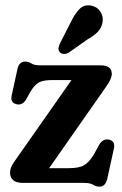

<svg xmlns="http://www.w3.org/2000/svg" viewBox="-20 -683 456 717"><path d="M377.5 -361 163.5 -55H236.5Q275.5 -55 294.2 -66Q313 -77 332 -108.5L350 -142Q364.5 -166.5 387.5 -161.5Q411 -156 405.5 -129L381 -17Q374 14 352 14Q338 14 327.8 7Q317.5 0 293 0H66.5Q40 0 28.8 -10.5Q17.5 -21 17.5 -38.5Q17.5 -57 32.5 -78L247 -384H175Q143 -384 126.5 -375.8Q110 -367.5 93.5 -340.5L78 -312.5Q64 -288 40.5 -294Q18 -300 23.5 -326L45 -424.5Q51 -453 74 -453Q87.5 -453 97.5 -446Q107.5 -439 131 -439H355.5Q397.5 -439 397.5 -406.5Q397.5 -389.5 377.5 -361ZM244 -599.5Q259 -631 276.5 -649Q294 -667 321 -662Q343.5 -657.5 355 -639.2Q366.5 -621 363 -600Q359.5 -579.5 346.2 -565.2Q333 -551 307 -536L236 -486Q228 -481.5 218.8 -481.5Q209.5 -481.5 204 -487.5Q197 -495 198.5 -503.8Q200 -512.5 204.5 -522Z"/></svg>

Font: Fraunces 144pt S100 SemiBold
Style: Regular
Weight: 600
Version: Version 1.000; ttfautohint (v1.8.3)